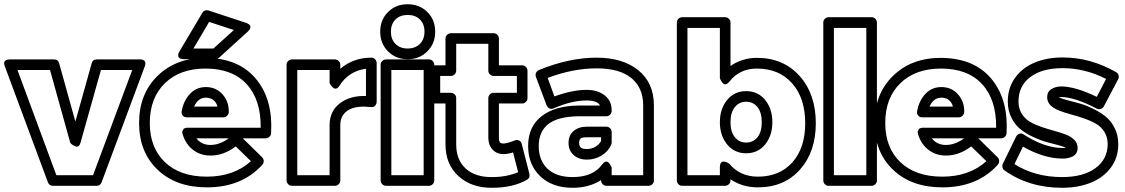

<svg xmlns="http://www.w3.org/2000/svg" viewBox="-88 -848 5285 902"><path d="M-64.9 -535.2Q-65.4 -536.6 -66.4 -538.8Q-67.4 -541 -68.1 -546.9Q-68.8 -552.7 -67.4 -557.1Q-65.9 -561.5 -59.6 -565.2Q-53.2 -568.8 -42 -568.8H166Q185.1 -568.8 189.9 -550.8L266.1 -276.9L342.8 -550.8Q347.7 -568.8 367.2 -568.8H568.8Q569.8 -568.8 571 -568.8Q572.3 -568.8 575.9 -568.6Q579.6 -568.4 582.5 -567.4Q585.4 -566.4 588.6 -564Q591.8 -561.5 593.5 -558.1Q595.2 -554.7 595 -548.8Q594.7 -543 591.8 -535.2L389.2 8.8Q382.8 24.9 366.2 24.9H160.2Q143.6 24.9 137.2 8.8ZM-5.9 -519 176.8 -24.9H349.1L533.2 -519H386.2L290 -176.8Q287.1 -166 281 -161.9Q274.9 -157.7 268.3 -159.9Q261.7 -162.1 255.9 -165.5Q250 -168.9 246.1 -172.9L242.2 -176.8L147 -519Z M565.4 -270Q565.4 -406.7 652.1 -491.5Q738.8 -576.2 877.4 -576.2Q881.8 -576.2 890.4 -575.7Q898.9 -575.2 902.8 -575.2Q1044.4 -566.9 1119.6 -471.2Q1194.8 -375.5 1185.5 -222.2Q1185.1 -211.9 1177.5 -205.1Q1169.9 -198.2 1160.6 -198.2H1052.7L1143.6 -108.9Q1150.9 -101.6 1150.9 -91.3Q1150.9 -81.1 1144.5 -74.2Q1048.8 32.2 883.8 32.2Q738.8 32.2 652.1 -50.8Q565.4 -133.8 565.4 -270ZM615.7 -270Q615.7 -154.3 686.8 -86.2Q757.8 -18.1 883.8 -18.1Q1010.3 -18.1 1090.8 -90.8L1019.5 -160.2Q962.9 -117.2 900.9 -117.2Q854 -117.2 819.3 -143.6Q784.7 -169.9 770.5 -215.8Q766.6 -225.6 769 -231.9Q771.5 -238.3 773.7 -241.5Q775.9 -244.6 781.5 -246.1Q787.1 -247.6 789.3 -247.8Q791.5 -248 793.9 -248H794.4H1136.7Q1138.2 -379.4 1070.8 -452.6Q1003.4 -525.9 877.4 -525.9Q757.3 -525.9 686.5 -456.8Q615.7 -387.7 615.7 -270ZM755.9 -607.9 862.8 -788.1Q872.1 -803.7 891.6 -798.8L1066.4 -741.2Q1068.4 -740.7 1071 -739.7Q1073.7 -738.8 1079.3 -735.1Q1085 -731.4 1087.4 -727.3Q1089.8 -723.1 1087.6 -715.6Q1085.4 -708 1075.7 -699.2L941.4 -577.1Q932.1 -569.8 924.8 -569.8H776.9Q774.9 -569.8 772 -569.8Q769 -569.8 762.7 -571.8Q756.3 -573.7 752.7 -577.1Q749 -580.6 749 -588.6Q749 -596.7 755.9 -607.9ZM765.6 -326.2Q774.4 -375 804.4 -407Q834.5 -439 879.4 -439Q926.8 -439 957.3 -405Q987.8 -371.1 986.8 -321.8Q986.8 -312.5 979.2 -304.7Q971.7 -296.9 961.4 -296.9H790.5Q778.3 -296.9 772.2 -303.2Q766.1 -309.6 765.4 -315.2Q764.6 -320.8 765.6 -326.2ZM820.8 -620.1H914.6L1010.7 -707L894.5 -745.1ZM823.7 -347.2H933.6Q928.7 -367.2 914.3 -378.2Q899.9 -389.2 879.4 -389.2Q842.3 -389.2 823.7 -347.2ZM834.5 -198.2Q858.4 -167 900.9 -167Q943.4 -167 986.8 -198.2Z M1258.3 0V-543.9Q1258.3 -554.7 1266.4 -561.8Q1274.4 -568.8 1283.7 -568.8H1485.4Q1496.1 -568.8 1503.4 -561Q1510.7 -553.2 1510.7 -543.9V-524.9Q1571.8 -577.1 1656.7 -577.1Q1667.5 -577.1 1674.6 -569.1Q1681.6 -561 1681.6 -551.8V-370.1Q1681.6 -360.4 1674.8 -351.8Q1668 -343.3 1653.3 -345.2Q1630.9 -347.2 1622.6 -347.2Q1566.9 -347.2 1538.8 -324Q1510.7 -300.8 1510.7 -259.8V0Q1510.7 10.7 1502.7 17.8Q1494.6 24.9 1485.4 24.9H1283.7Q1272.9 24.9 1265.6 17.1Q1258.3 9.3 1258.3 0ZM1308.6 -24.9H1460.4V-259.8Q1460.4 -325.7 1508.5 -362.5Q1556.6 -399.4 1631.3 -397V-524.9Q1550.8 -514.6 1506.3 -444.8Q1500 -434.6 1492.9 -432.4Q1485.8 -430.2 1480.2 -433.8Q1474.6 -437.5 1470 -442.9Q1465.3 -448.2 1462.9 -453.1L1460.4 -458V-519H1308.6Z M1734.9 -606.7Q1698.2 -643.6 1698.2 -699.2Q1698.2 -754.9 1734.9 -791.5Q1771.5 -828.1 1827.1 -828.1Q1882.8 -828.1 1919.7 -791.5Q1956.5 -754.9 1956.5 -699.2Q1956.5 -643.6 1919.7 -606.7Q1882.8 -569.8 1827.1 -569.8Q1771.5 -569.8 1734.9 -606.7ZM1700.2 0V-543.9Q1700.2 -554.7 1708.3 -561.8Q1716.3 -568.8 1725.6 -568.8H1927.2Q1938 -568.8 1945.1 -561Q1952.1 -553.2 1952.1 -543.9V0Q1952.1 10.7 1944.3 17.8Q1936.5 24.9 1927.2 24.9H1725.6Q1714.8 24.9 1707.5 17.1Q1700.2 9.3 1700.2 0ZM1906.2 -699.2Q1906.2 -734.9 1884.8 -756.3Q1863.3 -777.8 1827.1 -777.8Q1791.5 -777.8 1770 -756.6Q1748.5 -735.4 1748.5 -699.2Q1748.5 -663.1 1770 -641.6Q1791.5 -620.1 1827.1 -620.1Q1862.8 -620.1 1884.5 -641.6Q1906.2 -663.1 1906.2 -699.2ZM1750.5 -24.9H1902.3V-519H1750.5Z M1930.2 -387.2V-516.1Q1930.2 -526.9 1938 -533.9Q1945.8 -541 1955.1 -541H2004.9V-667Q2004.9 -677.7 2012.9 -684.8Q2021 -691.9 2030.3 -691.9H2231Q2241.7 -691.9 2248.8 -684.1Q2255.9 -676.3 2255.9 -667V-541H2365.2Q2376 -541 2383.1 -533.2Q2390.1 -525.4 2390.1 -516.1V-387.2Q2390.1 -376.5 2382.3 -369.1Q2374.5 -361.8 2365.2 -361.8H2255.9V-201.2Q2255.9 -184.6 2260.7 -179.2Q2265.6 -173.8 2277.3 -173.8Q2293 -173.8 2330.1 -188Q2336.9 -192.4 2348.4 -188.7Q2359.9 -185.1 2363.3 -170.9L2398.9 -32.2Q2403.8 -13.2 2388.2 -3.9Q2322.3 34.2 2224.1 34.2Q2127.4 35.2 2066.2 -20.3Q2004.9 -75.7 2004.9 -169.9V-361.8H1955.1Q1944.3 -361.8 1937.3 -369.9Q1930.2 -377.9 1930.2 -387.2ZM1980 -412.1H2030.3Q2039.6 -412.1 2047.4 -405Q2055.2 -397.9 2055.2 -387.2V-169.9Q2055.2 -96.7 2100.1 -55.9Q2145 -15.1 2224.1 -16.1Q2292.5 -16.1 2346.2 -39.1L2322.3 -131.8Q2295.9 -124 2277.3 -124Q2245.6 -124 2225.8 -145.5Q2206.1 -167 2206.1 -201.2V-387.2Q2206.1 -396.5 2213.1 -404.3Q2220.2 -412.1 2231 -412.1H2340.3V-491.2H2231Q2221.7 -491.2 2213.9 -498.3Q2206.1 -505.4 2206.1 -516.1V-642.1H2055.2V-516.1Q2055.2 -506.8 2048.1 -499Q2041 -491.2 2030.3 -491.2H1980Z M2393.1 -162.1Q2393.1 -252.4 2455.6 -301.5Q2518.1 -350.6 2627.9 -352.1H2731Q2718.8 -376 2667 -376Q2597.7 -376 2512.7 -338.9Q2503.9 -334.5 2494.1 -338.4Q2484.4 -342.3 2480 -353L2429.7 -486.8Q2426.3 -496.6 2430.4 -505.9Q2434.6 -515.1 2443.8 -519Q2585.9 -577.1 2714.8 -577.1Q2837.4 -577.1 2910.6 -518.1Q2983.9 -459 2983.9 -353V0Q2983.9 10.7 2976.1 17.8Q2968.3 24.9 2959 24.9H2760.7Q2750 24.9 2742.9 17.1Q2735.8 9.3 2735.8 0V-2Q2679.7 34.2 2602.1 34.2Q2506.8 34.2 2450 -20Q2393.1 -74.2 2393.1 -162.1ZM2602.1 -16.1Q2697.8 -16.1 2740.7 -75.2Q2748.5 -85.4 2756.1 -87.9Q2763.7 -90.3 2768.8 -85.9Q2773.9 -81.5 2777.8 -75.9Q2781.7 -70.3 2783.7 -65.4L2785.6 -60.1V-24.9H2933.6V-353Q2933.6 -436 2877.9 -481.4Q2822.3 -526.9 2714.8 -526.9Q2604 -526.9 2484.9 -481.9L2516.6 -395Q2601.6 -425.8 2667 -425.8Q2719.7 -425.8 2752.7 -400.1Q2785.6 -374.5 2785.6 -329.1V-327.1Q2785.6 -317.9 2778.6 -309.8Q2771.5 -301.8 2760.7 -301.8H2627.9Q2532.7 -300.3 2487.8 -264.9Q2442.9 -229.5 2442.9 -162.1Q2442.9 -94.7 2484.1 -55.4Q2525.4 -16.1 2602.1 -16.1ZM2668.9 -252.9H2760.7Q2770 -252.9 2777.8 -245.8Q2785.6 -238.8 2785.6 -228V-179.2Q2785.6 -174.8 2783.7 -168.9Q2769.5 -136.2 2738 -117.2Q2706.5 -98.1 2668.9 -98.1Q2631.3 -98.1 2607.2 -119.4Q2583 -140.6 2583 -176.8Q2583 -212.9 2607.2 -232.9Q2631.3 -252.9 2668.9 -252.9ZM2632.8 -176.8Q2632.8 -161.6 2640.6 -154.8Q2648.4 -147.9 2668.9 -147.9Q2690.9 -147.9 2708.5 -158.2Q2726.1 -168.5 2735.8 -185.1V-203.1H2668.9Q2646 -203.1 2639.4 -197.3Q2632.8 -191.4 2632.8 -176.8Z M3091.8 0V-742.2Q3091.8 -752.9 3099.6 -760Q3107.4 -767.1 3116.7 -767.1H3318.8Q3329.6 -767.1 3336.7 -759.3Q3343.8 -751.5 3343.8 -742.2V-538.1Q3398.9 -576.2 3467.8 -576.2Q3592.3 -576.2 3668.5 -491Q3744.6 -405.8 3744.6 -269Q3744.6 -134.8 3670.2 -51.3Q3595.7 32.2 3472.7 32.2Q3398.9 32.2 3343.8 -5.9V0Q3343.8 10.7 3335.9 17.8Q3328.1 24.9 3318.8 24.9H3116.7Q3106 24.9 3098.9 17.1Q3091.8 9.3 3091.8 0ZM3141.6 -24.9H3293.9V-63Q3293.9 -76.2 3298.6 -82.5Q3303.2 -88.9 3309.6 -88.9Q3315.9 -88.9 3322.3 -86.9Q3328.6 -85 3333 -82L3337.9 -79.1Q3388.2 -18.1 3472.7 -18.1Q3574.2 -18.1 3634.5 -85.4Q3694.8 -152.8 3694.8 -269Q3694.8 -387.7 3633.1 -456.8Q3571.3 -525.9 3467.8 -525.9Q3386.7 -525.9 3338.9 -464.8Q3330.6 -454.6 3323 -452.6Q3315.4 -450.7 3310.5 -454.8Q3305.7 -459 3301.8 -464.8Q3297.9 -470.7 3295.9 -475.6L3293.9 -481V-716.8H3141.6ZM3417 -419.9Q3473.1 -419.9 3506.8 -378.2Q3540.5 -336.4 3540.5 -273.9Q3540.5 -211.4 3506.8 -169.7Q3473.1 -127.9 3417 -127.9Q3361.8 -127.9 3327.9 -169.7Q3293.9 -211.4 3293.9 -273.9Q3293.9 -336.4 3327.9 -378.2Q3361.8 -419.9 3417 -419.9ZM3343.8 -273.9Q3343.8 -228.5 3364.3 -203.4Q3384.8 -178.2 3417 -178.2Q3450.2 -178.2 3470.5 -203.1Q3490.7 -228 3490.7 -273.9Q3490.7 -319.8 3470.5 -345Q3450.2 -370.1 3417 -370.1Q3384.8 -370.1 3364.3 -345Q3343.8 -319.8 3343.8 -273.9Z M3779.8 0V-742.2Q3779.8 -752.9 3787.6 -760Q3795.4 -767.1 3804.7 -767.1H4006.8Q4017.6 -767.1 4024.7 -759.3Q4031.7 -751.5 4031.7 -742.2V0Q4031.7 10.7 4023.9 17.8Q4016.1 24.9 4006.8 24.9H3804.7Q3793.9 24.9 3786.9 17.1Q3779.8 9.3 3779.8 0ZM3829.6 -24.9H3981.9V-716.8H3829.6Z M4020.5 -270Q4020.5 -406.7 4107.2 -491.5Q4193.8 -576.2 4332.5 -576.2Q4336.9 -576.2 4345.5 -575.7Q4354 -575.2 4357.9 -575.2Q4499.5 -566.9 4574.7 -471.2Q4649.9 -375.5 4640.6 -222.2Q4640.1 -211.9 4632.6 -205.1Q4625 -198.2 4615.7 -198.2H4507.8L4598.6 -108.9Q4606 -101.6 4606 -91.3Q4606 -81.1 4599.6 -74.2Q4503.9 32.2 4338.9 32.2Q4193.8 32.2 4107.2 -50.8Q4020.5 -133.8 4020.5 -270ZM4070.8 -270Q4070.8 -154.3 4141.8 -86.2Q4212.9 -18.1 4338.9 -18.1Q4465.3 -18.1 4545.9 -90.8L4474.6 -160.2Q4418 -117.2 4356 -117.2Q4309.1 -117.2 4274.4 -143.6Q4239.7 -169.9 4225.6 -215.8Q4221.7 -225.6 4224.1 -231.9Q4226.6 -238.3 4228.8 -241.5Q4231 -244.6 4236.6 -246.1Q4242.2 -247.6 4244.4 -247.8Q4246.6 -248 4249 -248H4249.5H4591.8Q4593.3 -379.4 4525.9 -452.6Q4458.5 -525.9 4332.5 -525.9Q4212.4 -525.9 4141.6 -456.8Q4070.8 -387.7 4070.8 -270ZM4220.7 -326.2Q4229.5 -375 4259.5 -407Q4289.6 -439 4334.5 -439Q4381.8 -439 4412.4 -405Q4442.9 -371.1 4441.9 -321.8Q4441.9 -312.5 4434.3 -304.7Q4426.8 -296.9 4416.5 -296.9H4245.6Q4233.4 -296.9 4227.3 -303.2Q4221.2 -309.6 4220.5 -315.2Q4219.7 -320.8 4220.7 -326.2ZM4278.8 -347.2H4388.7Q4383.8 -367.2 4369.4 -378.2Q4355 -389.2 4334.5 -389.2Q4297.4 -389.2 4278.8 -347.2ZM4289.6 -198.2Q4313.5 -167 4356 -167Q4398.4 -167 4441.9 -198.2Z M4623.5 -79.1 4685.5 -206.1Q4688.5 -211.4 4693.1 -215.3Q4697.8 -219.2 4705.3 -220.7Q4712.9 -222.2 4721.7 -215.8Q4819.3 -152.8 4904.8 -152.8Q4916.5 -152.8 4919.4 -153.8Q4911.1 -158.7 4884.8 -165.8Q4858.4 -172.9 4829.8 -180.4Q4801.3 -188 4767.6 -203.6Q4733.9 -219.2 4707.8 -239.5Q4681.6 -259.8 4664.1 -293.9Q4646.5 -328.1 4646.5 -371.1Q4646.5 -435.1 4680.9 -482.7Q4715.3 -530.3 4773.2 -554.2Q4831.1 -578.1 4903.8 -578.1Q5035.2 -578.1 5155.8 -508.8Q5164.6 -503.9 5167 -493.7Q5169.4 -483.4 5164.6 -475.1L5097.7 -348.1Q5092.8 -338.9 5082.8 -336.2Q5072.8 -333.5 5064.5 -337.9Q4959.5 -392.1 4897.5 -392.1Q4894.5 -392.1 4890.4 -391.6Q4886.2 -391.1 4885.7 -391.1Q4894 -386.2 4920.7 -378.9Q4947.3 -371.6 4976.8 -364Q5006.3 -356.4 5040.8 -340.3Q5075.2 -324.2 5102.3 -303.7Q5129.4 -283.2 5147.5 -248.5Q5165.5 -213.9 5165.5 -170.9Q5165.5 -106.9 5130.4 -60.1Q5095.2 -13.2 5035.9 10.5Q4976.6 34.2 4901.4 34.2Q4745.6 34.2 4630.4 -47.9Q4623.5 -52.7 4621.6 -62.3Q4619.6 -71.8 4623.5 -79.1ZM4677.7 -77.1Q4774.4 -16.1 4901.4 -16.1Q5001.5 -16.1 5058.6 -58.3Q5115.7 -100.6 5115.7 -170.9Q5115.7 -204.1 5100.1 -228.8Q5084.5 -253.4 5059.3 -267.6Q5034.2 -281.7 5003.9 -292Q4973.6 -302.2 4943.4 -310.5Q4913.1 -318.8 4887.9 -328.4Q4862.8 -337.9 4847.2 -353.5Q4831.5 -369.1 4831.5 -391.1Q4831.5 -417.5 4851.8 -429.7Q4872.1 -441.9 4897.5 -441.9Q4962.9 -441.9 5064.5 -393.1L5108.4 -477.1Q5009.3 -527.8 4903.8 -527.8Q4807.1 -527.8 4752 -485.8Q4696.8 -443.8 4696.8 -371.1Q4696.8 -337.9 4712.2 -313.5Q4727.5 -289.1 4752 -275.1Q4776.4 -261.2 4806.2 -251.2Q4835.9 -241.2 4865.5 -233.2Q4895 -225.1 4919.4 -215.8Q4943.8 -206.5 4959.2 -190.7Q4974.6 -174.8 4974.6 -152.8Q4974.6 -138.2 4967.8 -127.7Q4960.9 -117.2 4949.5 -112.1Q4938 -106.9 4927.2 -105Q4916.5 -103 4904.8 -103Q4815.9 -103 4717.8 -159.2Z"/></svg>

Font: Trueno ExtraBold Outline
Style: Regular
Weight: 800
Width: 6
Designer: Julieta Ulanovsky
Foundry: Julieta Ulanovsky
Version: Version 3.001b | FøM Fix